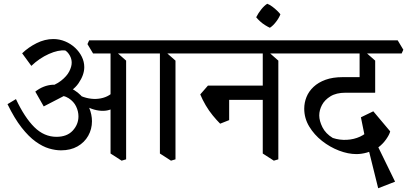

<svg xmlns="http://www.w3.org/2000/svg" viewBox="-20 -823 2169 1023"><path d="M305 -22Q275 -22 241 -32Q207 -42 170 -68.5Q133 -95 95 -143.5Q57 -192 20 -268L65 -295Q111 -197 163 -145.5Q215 -94 281 -94Q337 -94 367.5 -127Q398 -160 398 -203Q398 -230 385.5 -256Q373 -282 346 -299.5Q319 -317 275 -317L358 -331L213 -256L168 -335Q190 -352 213 -361Q236 -370 260.5 -371.5Q285 -373 308 -369L332 -364Q380 -346 410.5 -315Q441 -284 455.5 -248Q470 -212 470 -177Q470 -135 450 -99.5Q430 -64 393 -43Q356 -22 305 -22ZM302 -310 222 -353Q275 -369 305.5 -393Q336 -417 349 -442.5Q362 -468 362 -489Q362 -509 352 -527Q342 -545 328 -554Q291 -558 240.5 -535.5Q190 -513 147 -472L98 -539Q131 -571 175 -593Q219 -615 264 -615Q297 -615 327 -602.5Q357 -590 380 -568.5Q403 -547 416 -520.5Q429 -494 429 -465Q429 -424 398.5 -379.5Q368 -335 302 -310ZM579 -244Q543 -226 494.5 -236Q446 -246 377 -290L386 -324Q412 -309 439 -302Q466 -295 492 -296Q518 -297 540.5 -305.5Q563 -314 579 -329ZM628 33 569 -5V-562L594 -551L652 -500V26ZM476 -538 446 -588 455 -608H742L772 -558L763 -538ZM891 33 832 -5V-562L857 -551L915 -500V26ZM742 -538 712 -588 721 -608H1005L1035 -558L1026 -538Z M1439 33 1380 -5V-562L1405 -551L1463 -500V26ZM1153 -164Q1134 -183 1113.5 -208Q1093 -233 1076 -262Q1059 -291 1047 -320L1088 -367H1134L1201 -322V-183ZM1132 -291 1101 -367H1399L1421 -291ZM1005 -538 975 -588 984 -608H1553L1583 -558L1574 -538Z M1418 -675Q1407 -680 1392.5 -689Q1378 -698 1365.5 -709.5Q1353 -721 1345 -731Q1356 -753 1372 -773Q1388 -793 1404 -803Q1417 -798 1430.5 -788Q1444 -778 1455.5 -767Q1467 -756 1474 -747Q1467 -728 1451 -707Q1435 -686 1418 -675Z M1879 -2Q1835 -2 1786.5 -20.5Q1738 -39 1696 -72Q1654 -105 1627.5 -149Q1601 -193 1601 -244Q1601 -276 1613 -306Q1625 -336 1650.5 -360Q1676 -384 1714.5 -398Q1753 -412 1806 -412H1902L1979 -329H1821Q1772 -329 1741 -310Q1710 -291 1695.5 -263.5Q1681 -236 1681 -208Q1681 -179 1698 -145Q1715 -111 1753 -88Q1789 -76 1827.5 -78Q1866 -80 1898.5 -95Q1931 -110 1950 -135L1988 -34Q1963 -18 1934.5 -10Q1906 -2 1879 -2ZM1995 180 1933 -70 1965 -101 2085 145ZM1937 -30 1903 -198 1969 -230 2059 -123Q2055 -106 2037.5 -81Q2020 -56 1996 -38ZM1979 -330 1896 -371V-562L1921 -551L1979 -500ZM1553 -538 1523 -588 1532 -608H2099L2129 -558L2120 -538Z"/></svg>

Font: Eczar
Style: Regular
Weight: 400
Designer: Vaibhav Singh
Foundry: Rosetta Type Foundry
Version: Version 2.000